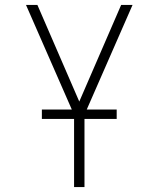

<svg xmlns="http://www.w3.org/2000/svg" viewBox="-20 -755 640 775"><path d="M279 0V-292L85 -735H131L300 -345L469 -735H515L321 -292V0ZM451 -275H149V-313H451Z"/></svg>

Font: Iosevka Extralight Extended
Style: Regular
Weight: 200
Width: 7
Monospace: yes
Designer: Belleve Invis
Foundry: Belleve Invis
Version: Version 32.5.0; ttfautohint (v1.8.4)